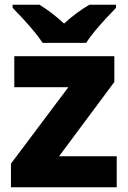

<svg xmlns="http://www.w3.org/2000/svg" viewBox="-20 -786 538 806"><path d="M470 0H26V-99L267 -420H40V-550H460V-442L228 -130H470ZM159 -606Q144 -629 121.5 -656Q99 -683 75.5 -708.5Q52 -734 33 -753V-766H146Q172 -750 197.5 -730.5Q223 -711 249 -687Q275 -711 302 -731Q329 -751 355 -766H467V-753Q449 -735 425.5 -709.5Q402 -684 379 -656.5Q356 -629 342 -606Z"/></svg>

Font: Noto Sans Thaana ExtraBold
Style: Regular
Weight: 800
Designer: David Williams
Foundry: Google Inc.
Version: Version 3.001; ttfautohint (v1.8.4.7-5d5b)